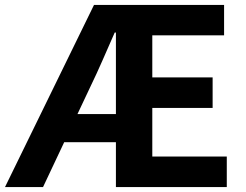

<svg xmlns="http://www.w3.org/2000/svg" viewBox="-29 -761 1000 781"><path d="M-8.7 0 353.3 -740.8H882.5V-617.3H590.5V-446.1H835.9V-321.9H590.5V-124.3H893.5V0H442.5V-628.8H437.7Q413.1 -572.8 388.7 -517.1Q364.3 -461.3 339.4 -409.9L146 0ZM162.7 -182.5V-296.9H522.1V-182.5Z"/></svg>

Font: Shanggu Sans SC VF
Style: Regular
Weight: 250
Designer: GuiWonder
Version: Version 1.021